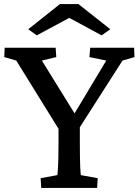

<svg xmlns="http://www.w3.org/2000/svg" viewBox="-20 -925 682 945"><path d="M583 -627 642 -644 640 -690H424L420 -644L503 -627L347 -367L186 -627L257 -644L254 -690H3L1 -644L60 -627L268 -291V-224C268 -113 264 -72 262 -63L180 -48L183 0H458L461 -48L378 -63C376 -72 373 -113 373 -224V-299ZM119 -781 161 -751 321 -837 480 -751 523 -781 366 -905H275Z"/></svg>

Font: TPK Tissa Web Medium
Style: Regular
Weight: 500
Designer: Jacques Le Bailly, Suppakit Chalermlarp | Katatrad Co.,Ltd.
Foundry: Jacques Le Bailly, Cadson Demak Co.,Ltd.
Version: Version 5.000;Glyphs 3.1.2 (3151)